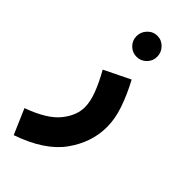

<svg xmlns="http://www.w3.org/2000/svg" viewBox="-313 -702 984 984"><g transform="rotate(45 179.0 -210.5)"><path d="M23 230Q190 172 261 73Q332 -26 332 -138Q332 -197 309.5 -262.5Q287 -328 249 -399L108 -330Q141 -272 160.5 -221Q180 -170 180 -129Q180 -69 132.5 -10Q85 49 -36 93ZM184 -499Q215 -499 237 -521Q259 -543 259 -574Q259 -605 237 -628Q215 -651 184 -651Q153 -651 131 -628Q109 -605 109 -574Q109 -543 131 -521Q153 -499 184 -499Z"/></g></svg>

Font: Noto Sans Arabic SemiCondensed Extra
Style: Regular
Weight: 800
Width: 4
Designer: Nadine Chahine - Monotype Design Team
Foundry: Monotype Imaging Inc.
Version: Version 1.902